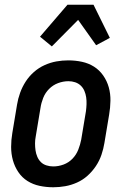

<svg xmlns="http://www.w3.org/2000/svg" viewBox="-20 -783 540 811"><path d="M205 8Q175 8 147 2Q119 -4 96 -18.5Q73 -33 57.5 -56Q42 -79 34.5 -106Q27 -133 27 -162.5Q27 -192 32 -221L52 -341Q56 -366 65 -391Q74 -416 88.5 -438.5Q103 -461 123.5 -479Q144 -497 168.5 -508Q193 -519 218 -523.5Q243 -528 268 -528Q298 -528 326 -522Q354 -516 377 -501.5Q400 -487 416 -464Q432 -441 439.5 -414Q447 -387 446.5 -357.5Q446 -328 441 -299L421 -179Q417 -154 408.5 -129Q400 -104 385 -81.5Q370 -59 350 -41Q330 -23 305.5 -12Q281 -1 255.5 3.5Q230 8 205 8ZM205 -80Q227 -80 248.5 -88Q270 -96 286 -112.5Q302 -129 310.5 -150.5Q319 -172 323 -193L343 -313Q345 -328 345.5 -343Q346 -358 344 -372Q342 -386 336.5 -399Q331 -412 321 -421.5Q311 -431 297.5 -435.5Q284 -440 269 -440Q247 -440 225.5 -432Q204 -424 187.5 -407.5Q171 -391 162.5 -369.5Q154 -348 151 -327L131 -207Q128 -192 128 -177Q128 -162 130 -148Q132 -134 137.5 -121Q143 -108 152.5 -98.5Q162 -89 176 -84.5Q190 -80 205 -80ZM199 -587 149 -628 265 -763H375L444 -623L386 -592L310 -699Z"/></svg>

Font: Iosevka Semibold
Style: Italic
Weight: 600
Italic angle: -9°
Monospace: yes
Designer: Belleve Invis
Foundry: Belleve Invis
Version: Version 32.5.0; ttfautohint (v1.8.4)